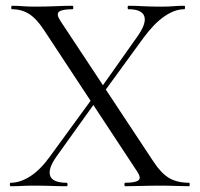

<svg xmlns="http://www.w3.org/2000/svg" viewBox="-20 -645 692 665"><path d="M413 0Q411 0 411 -6Q411 -12 413 -12Q449 -12 459.5 -20.5Q470 -29 455 -51L133 -540Q107 -580 81 -596.5Q55 -613 21 -613Q19 -613 19 -619Q19 -625 21 -625Q39 -625 59 -623.5Q79 -622 97 -622Q138 -622 172 -623.5Q206 -625 231 -625Q234 -625 234 -619Q234 -613 231 -613Q195 -613 184.5 -604.5Q174 -596 189 -573L513 -83Q539 -44 566.5 -28Q594 -12 635 -12Q637 -12 637 -6Q637 0 635 0Q615 0 590.5 -1Q566 -2 539 -2Q499 -2 469 -1Q439 0 413 0ZM17 0Q14 0 14 -6Q14 -12 17 -12Q50 -12 85 -34.5Q120 -57 153 -103L304 -310L316 -299L175 -102Q145 -59 154 -35.5Q163 -12 211 -12Q214 -12 214 -6Q214 0 211 0Q184 0 160 -1Q136 -2 96 -2Q71 -2 55.5 -1Q40 0 17 0ZM332 -315 319 -325 454 -516Q488 -563 480 -588Q472 -613 425 -613Q422 -613 422 -619Q422 -625 425 -625Q451 -625 475.5 -623.5Q500 -622 539 -622Q565 -622 580.5 -623.5Q596 -625 618 -625Q621 -625 621 -619Q621 -613 618 -613Q585 -613 549 -588Q513 -563 477 -514Z"/></svg>

Font: Cormorant Garamond Light
Style: Regular
Weight: 400
Version: Version 4.001